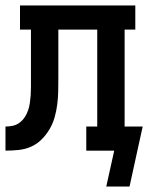

<svg xmlns="http://www.w3.org/2000/svg" viewBox="-20 -550 541 701"><path d="M453 131H368L397 0H295V-88H335V-442H193V-264Q193 -240 192.5 -216Q192 -192 189 -168.5Q186 -145 179.5 -122Q173 -99 161 -78.5Q149 -58 132 -41Q115 -24 93.5 -14.5Q72 -5 48 -2.5Q24 0 0 0V-88Q14 -88 27.5 -91Q41 -94 52 -102.5Q63 -111 70.5 -122.5Q78 -134 82.5 -147Q87 -160 89 -174Q91 -188 92 -201.5Q93 -215 93 -229Q93 -243 93 -256Q93 -257 93 -257Q93 -257 93 -257V-259Q93 -260 93 -261.5Q93 -263 93 -264V-442H53V-530H474V-442H435V-88H501L484 -11L465 76Z"/></svg>

Font: Iosevka Slab Semibold
Style: Regular
Weight: 600
Monospace: yes
Designer: Belleve Invis
Foundry: Belleve Invis
Version: Version 11.1.1; ttfautohint (v1.8.3)